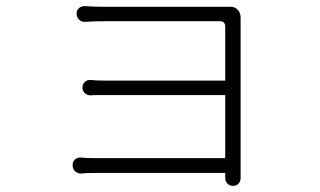

<svg xmlns="http://www.w3.org/2000/svg" viewBox="-20 -558 1040 624"><path d="M216 -22Q216 -33 224 -40Q232 -47 243 -46Q254 -45 264 -44.5Q274 -44 296 -44H712V-249H327Q305 -249 294.5 -249Q284 -249 275 -248Q264 -248 256 -255Q248 -262 248 -274Q248 -285 256 -292Q264 -299 275 -298Q285 -297 295 -296.5Q305 -296 326 -296H712V-474Q712 -480 707.5 -484.5Q703 -489 697 -489Q676 -489 635 -489Q594 -489 545 -489Q496 -489 448.5 -489Q401 -489 366 -489Q331 -489 319 -489Q306 -489 287.5 -488.5Q269 -488 255 -487Q244 -487 236.5 -494.5Q229 -502 229 -514Q229 -525 236.5 -531.5Q244 -538 255 -538Q269 -537 288 -536.5Q307 -536 319 -536Q331 -536 366.5 -536Q402 -536 450 -536Q498 -536 548.5 -536Q599 -536 642 -536Q685 -536 709 -536Q714 -536 719.5 -536Q725 -536 726 -536Q742 -537 752 -527Q762 -517 762 -501Q762 -501 762 -499Q762 -497 762 -497Q762 -489 762 -455.5Q762 -422 762 -373.5Q762 -325 762 -269.5Q762 -214 762 -160.5Q762 -107 762 -64.5Q762 -22 762 0Q762 12 762 14Q762 16 762 21Q762 31 755.5 38.5Q749 46 738 46H737Q726 46 719 38.5Q712 31 712 20V4H297Q272 4 263 4.5Q254 5 243 6Q232 6 224 -1.5Q216 -9 216 -22Z"/></svg>

Font: Chiron GoRound TC L
Style: Regular
Weight: 300
Designer: Ryoko NISHIZUKA 西塚涼子 (kana, bopomofo & ideographs); Paul D. Hunt (Latin, Greek & Cyrillic); Sandoll Communications 산돌커뮤니
Foundry: Adobe
Version: Version 1.000;hotconv 1.1.1;makeotfexe 2.6.0